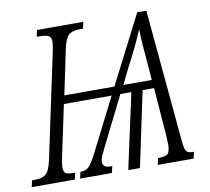

<svg xmlns="http://www.w3.org/2000/svg" viewBox="-99 -803 974 891"><g transform="rotate(-10 388.0 -357.0)"><path d="M-20 0 -13 -31H3Q34 -31 52 -45Q70 -59 81 -111L186 -605Q189 -620 190.5 -630Q192 -640 192 -648Q192 -670 179 -676.5Q166 -683 141 -683H124L131 -714H349L342 -683H325Q293 -683 275.5 -669Q258 -655 247 -603L203 -393H439L603 -714H646L703 -91Q706 -54 713.5 -42.5Q721 -31 742 -31H750L743 0H574L581 -31Q616 -31 627 -41.5Q638 -52 638 -87Q638 -94 637 -107.5Q636 -121 636 -131L619 -354H565L490 0H435L512 -354H460L343 -119Q333 -99 327 -85Q321 -71 321 -58Q321 -44 330 -37.5Q339 -31 365 -31L358 0H208L215 -31H219Q241 -31 256 -46Q271 -61 295 -109L419 -354H194L142 -109Q139 -97 137.5 -85Q136 -73 136 -66Q136 -42 147.5 -36.5Q159 -31 190 -31L183 0ZM481 -393H615L609 -472Q605 -516 602 -556.5Q599 -597 598 -635Q583 -599 564 -559Q545 -519 520 -472Z"/></g></svg>

Font: Noto Serif ExtraCondensed Light
Style: Italic
Weight: 300
Width: 2
Italic angle: -12°
Designer: Monotype Design Team
Foundry: Monotype Imaging Inc.
Version: Version 2.014; ttfautohint (v1.8.4.7-5d5b)